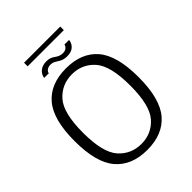

<svg xmlns="http://www.w3.org/2000/svg" viewBox="-221 -887 1004 1004"><g transform="rotate(-45 281.0 -385.0)"><path d="M272 4.5Q387 4.5 447.8 -66.8Q508.5 -138 508.5 -297.5Q508.5 -456.5 447.8 -527.5Q387 -598.5 272 -598.5Q157 -598.5 96 -527.5Q35 -456.5 35 -297.5Q35 -138 96 -66.8Q157 4.5 272 4.5ZM272 -39.5Q196 -39.5 146.5 -95.2Q97 -151 97 -297Q97 -443 146.5 -498.8Q196 -554.5 272 -554.5Q348 -554.5 397.2 -498.8Q446.5 -443 446.5 -297Q446.5 -151 397.2 -95.2Q348 -39.5 272 -39.5ZM321.5 -638Q337.5 -638 349 -641.8Q360.5 -645.5 368 -652Q375.5 -658.5 380 -665.8Q384.5 -673 386.5 -680Q388.5 -687 388.5 -692H354.5Q354.5 -687 350.2 -680.8Q346 -674.5 338.2 -670Q330.5 -665.5 318.5 -665.5Q303 -665.5 292.5 -670.2Q282 -675 273.2 -681.5Q264.5 -688 253.8 -692.5Q243 -697 226 -697Q210.5 -697 199 -693.2Q187.5 -689.5 179.8 -683.5Q172 -677.5 167 -670.5Q162 -663.5 159.5 -656.5Q157 -649.5 156.5 -643.5H190.5Q191 -649 195.2 -655Q199.5 -661 207.8 -665.2Q216 -669.5 228.5 -669.5Q241.5 -669.5 251 -664.8Q260.5 -660 269.8 -653.8Q279 -647.5 291 -642.8Q303 -638 321.5 -638ZM138 -747.5H405.5V-774H138Z"/></g></svg>

Font: Anybody Light
Style: Regular
Weight: 300
Designer: Tyler Finck
Foundry: Etcetera Type Company
Version: Version 1.111; ttfautohint (v1.8.4)